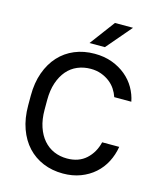

<svg xmlns="http://www.w3.org/2000/svg" viewBox="-132 -1006 934 1109"><g transform="rotate(15 335.0 -451.0)"><path d="M350 8Q285 8 231 -14.5Q177 -37 138 -79Q99 -121 77 -182Q55 -243 55 -321V-379Q55 -456 77 -517Q99 -578 138 -620.5Q177 -663 231 -685.5Q285 -708 350 -708Q408 -708 455 -690.5Q502 -673 537.5 -643.5Q573 -614 595 -575.5Q617 -537 625 -495H523Q515 -519 500.5 -541Q486 -563 464 -580Q442 -597 413.5 -607.5Q385 -618 350 -618Q308 -618 271.5 -602.5Q235 -587 209 -556.5Q183 -526 168 -481.5Q153 -437 153 -379V-321Q153 -263 168 -218.5Q183 -174 209.5 -143.5Q236 -113 272 -97.5Q308 -82 350 -82Q420 -82 464 -122Q508 -162 523 -225H625Q617 -176 595 -133.5Q573 -91 537.5 -59.5Q502 -28 454.5 -10Q407 8 350 8ZM416 -910H524L396 -760H304Z"/></g></svg>

Font: Retni Sans Medium
Style: Regular
Weight: 500
Designer: Vitaly Kuzmin
Foundry: ParaType Ltd.
Version: Version 1.00;March 2, 2019;FontCreator 11.5.0.2425 64-bit; t